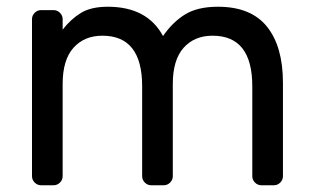

<svg xmlns="http://www.w3.org/2000/svg" viewBox="-20 -550 930 570"><path d="M300 -530Q417 -530 464 -443Q493 -485 530 -507.5Q567 -530 627 -530Q725 -530 772.5 -471Q820 -412 820 -304V-27Q820 -16 812 -8Q804 0 793 0H756Q745 0 737 -8Q729 -16 729 -27V-294Q729 -444 611 -444Q557 -444 525 -408Q493 -372 493 -301V-27Q493 -16 485 -8Q477 0 466 0H429Q418 0 410 -8Q402 -16 402 -27V-294Q402 -444 284 -444Q230 -444 198 -408Q166 -372 166 -301V-27Q166 -16 158 -8Q150 0 139 0H102Q91 0 83 -8Q75 -16 75 -27V-493Q75 -504 83 -512Q91 -520 102 -520H139Q150 -520 158 -512Q166 -504 166 -493V-462Q190 -493 220 -511.5Q250 -530 300 -530Z"/></svg>

Font: Rubik
Style: Regular
Weight: 400
Designer: Hubert & Fischer
Foundry: Hubert & Fischer
Version: Version 1.100